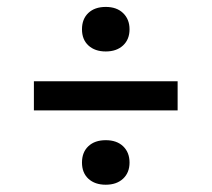

<svg xmlns="http://www.w3.org/2000/svg" viewBox="-20 -650 596 541"><path d="M278 -505Q247.5 -505 229.2 -521.8Q211 -538.5 211 -567.5Q211 -596.5 229 -613.5Q247 -630.5 278 -630.5Q309 -630.5 327 -613Q345 -595.5 345 -567.5Q345 -539 326.8 -522Q308.5 -505 278 -505ZM75.5 -339V-421H480.5V-339ZM278 -129.5Q247.5 -129.5 229.2 -146.2Q211 -163 211 -192Q211 -221 229 -238Q247 -255 278 -255Q309 -255 327 -237.8Q345 -220.5 345 -192Q345 -163.5 326.8 -146.5Q308.5 -129.5 278 -129.5Z"/></svg>

Font: Encode Sans Semi Expanded Medium
Style: Regular
Weight: 500
Width: 6
Designer: Multiple Designers
Foundry: Impallari Type
Version: Version 3.000; ttfautohint (v1.8.3) -l 8 -r 50 -G 200 -x 14 